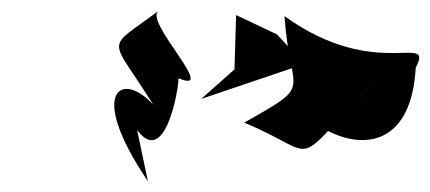

<svg xmlns="http://www.w3.org/2000/svg" viewBox="-20 -839 800 357"><path d="M419 -811 416 -710 354 -655 546 -720 495 -775ZM235 -597C293 -520 317 -707 311 -694C389 -660 246 -800 275 -819C173 -743 184 -775 265 -644C208 -708 140 -672 255 -502ZM589 -596C658 -560 745 -571 753 -713C788 -781 680 -686 509 -809C519 -659 567 -686 434 -611C584 -549 512 -519 680 -691Z"/></svg>

Font: Asimov Silicon
Style: Regular
Weight: 400
Designer: Google
Version: Version 2.000980; 2014